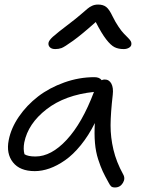

<svg xmlns="http://www.w3.org/2000/svg" viewBox="-20 -744 652 838"><path d="M221.2 -529.8Q205.1 -529.8 197.3 -538.1Q189.5 -546.4 191.9 -558.1Q194.3 -568.4 210.7 -583.5Q227.1 -598.6 288.1 -645Q310.1 -661.6 331.8 -680.2Q353.5 -698.7 362.3 -706.3Q371.1 -713.9 382.6 -719Q394 -724.1 408.2 -724.1Q430.2 -724.1 443.6 -713.6Q457 -703.1 471.2 -672.9Q483.4 -647.9 497.1 -627.7Q510.7 -607.4 520.8 -597.2Q530.8 -586.9 539.3 -578.4Q547.9 -569.8 551.3 -563.2Q554.7 -556.6 553.2 -548.8Q551.8 -540.5 542.2 -535.2Q532.7 -529.8 520 -529.8Q496.6 -529.8 480 -538.1Q463.4 -546.4 443.4 -572.3Q423.3 -598.1 397.9 -647.9Q337.4 -593.8 299.1 -566.2Q260.7 -538.6 248.3 -534.2Q235.8 -529.8 221.2 -529.8ZM131.8 2.9Q66.9 2.9 36.6 -35.4Q6.3 -73.7 18.1 -132.8Q28.3 -185.1 62.5 -234.9Q96.7 -284.7 146 -322.8Q195.3 -360.8 260.3 -384Q325.2 -407.2 392.1 -407.2Q414.1 -407.2 423.8 -394Q429.7 -397 437 -397Q456.5 -397 466.1 -378.9Q475.6 -360.8 472.2 -331.1Q462.9 -250.5 462.6 -197.5Q462.4 -144.5 475.1 -90.8Q487.8 -37.1 517.1 16.1Q528.3 34.7 516.4 54.4Q504.4 74.2 481.9 74.2Q470.7 74.2 465.3 69.6Q460 64.9 454.1 53.2Q437.5 23.4 428.2 3.4Q418.9 -16.6 408.4 -48.8Q397.9 -81.1 394.5 -120.1Q391.1 -159.2 394 -207Q366.7 -152.3 332.8 -110.6Q298.8 -68.8 264.2 -44.7Q229.5 -20.5 196.3 -8.8Q163.1 2.9 131.8 2.9ZM85.9 -122.1Q80.6 -92.3 86.9 -70.8Q102.1 -61 134.8 -61Q203.6 -61 271.2 -134Q338.9 -207 390.1 -342.8Q263.7 -329.6 183.1 -267.1Q102.5 -204.6 85.9 -122.1Z"/></svg>

Font: Shantell Sans Irregular Bouncy
Style: Italic
Weight: 300
Italic angle: -11.31°
Designer: Stephen Nixon, Anya Danilova, Shantell Martin
Foundry: Arrow Type
Version: Version 1.006;[9816181b4]